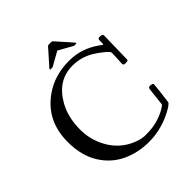

<svg xmlns="http://www.w3.org/2000/svg" viewBox="-226 -1003 1182 1182"><g transform="rotate(-45 365.5 -411.5)"><path d="M286.9 -726.1Q280 -726.1 280 -728.9Q280 -731.7 281 -733.3Q282 -734.9 283.6 -736.5Q285.2 -738 285.9 -739L365 -828.1Q366.7 -830.1 369.1 -832.9Q371.6 -835.7 372.6 -836.7Q377.9 -842 383.1 -842H407Q414.1 -842 425 -828.1L503.9 -739Q510 -732.9 510 -729.5Q510 -726.1 502.9 -726.1H491Q487.8 -726.1 478 -731.9L397.9 -777.1Q395 -778.6 392.1 -777.1L312 -731.9Q302.2 -726.1 299.1 -726.1ZM643.1 -221.9 654.1 -220.9Q668.9 -219.7 668.9 -210Q668.9 -195.3 653.1 -72Q651.9 -63.5 629 -48.5Q606.2 -33.4 571.8 -18.3Q486.3 19 396 19Q302.2 19 222.2 -18.6Q142.1 -56.4 92.8 -135Q42 -215.8 42 -335Q42 -521.7 187.5 -621.1Q278.1 -683.1 402.1 -683.1Q510 -683.1 601.3 -617.2Q610.6 -610.4 613.2 -608.4Q615.7 -606.4 618.3 -605.3Q620.8 -604.2 621.9 -605.6Q623 -606.9 623 -611.1V-637.9Q623 -647.5 626.3 -650.8Q629.6 -654.1 641.5 -654.1Q653.3 -654.1 658.7 -650.9Q664.1 -647.7 664.1 -637.9L659.9 -439.9Q659.9 -430.7 656.1 -428.3Q652.3 -426 639.8 -426Q627.2 -426 623 -428.6Q618.9 -431.2 618.9 -439L623 -531Q623 -542.2 591.2 -567.9Q559.3 -593.5 532.7 -609.4Q469 -647 395 -647Q266.8 -647 195.1 -521.5Q149.9 -442.4 149.9 -333Q149.9 -271 171.5 -214.4Q193.1 -157.7 229.7 -116.3Q266.4 -75 317.3 -50.4Q368.2 -25.9 411.9 -25.9Q455.6 -25.9 486.7 -31.7Q517.8 -37.6 540 -46.1Q562.3 -54.7 580.1 -64Q615.2 -82.8 616 -91.1L628.9 -207Q631.3 -221.9 643.1 -221.9Z"/></g></svg>

Font: Fanwood Text
Style: Regular
Weight: 400
Version: Version 1.1001